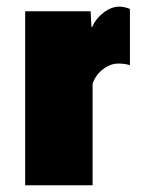

<svg xmlns="http://www.w3.org/2000/svg" viewBox="-20 -550 424 570"><path d="M54.7 0H254.9V-301.8Q264.2 -328.1 286.1 -344.7Q308.1 -361.3 331.1 -361.3Q341.3 -361.3 349.9 -360.1Q358.4 -358.9 365.7 -356.4V-523.4Q361.8 -525.4 352.8 -527.8Q343.8 -530.3 334.5 -530.3Q310.5 -530.3 287.6 -512.7Q264.6 -495.1 253.9 -470.2H251.5L249 -516.6H54.7Z"/></svg>

Font: Roboto Flex
Style: Optical Size 14.0 Weight 1000 Grade 0.00 Width 100 Slant 0.00 Parametric Thick Stroke 96 Parametric Thin Stroke 79 Parametric Counter Width 468 Parametric Uppercase Height 712 Parametric Lowercase Height 514 Parametric Ascender Height 750 Parametric Descender Depth -203.00 Parametric Figure Height 738
Weight: 1000
Designer: Berlow after Robertson
Foundry: Google
Version: Version 3.000